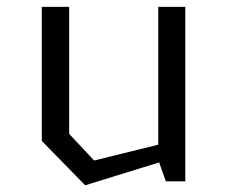

<svg xmlns="http://www.w3.org/2000/svg" viewBox="-20 -527 660 558"><path d="M181 -507H101.5V-117.5L227.5 11.5L442.5 -55L462 0H518.5V-507H440V-106.5L253.5 -60.5L181 -138Z"/></svg>

Font: Monaspace Krypton Light
Style: Regular
Weight: 300
Designer: Riley Cran & the Lettermatic Team
Foundry: Lettermatic
Version: Version 1.101 (Monaspace Krypton)